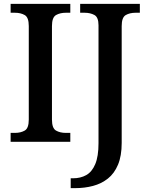

<svg xmlns="http://www.w3.org/2000/svg" viewBox="-20 -734 770 994"><path d="M35 0V-46H57Q87 -46 108 -58Q129 -70 129 -115V-599Q129 -644 108 -656Q87 -668 57 -668H35V-714H344V-668H321Q291 -668 270 -656Q249 -644 249 -599V-115Q249 -70 270 -58Q291 -46 321 -46H344V0ZM346 240V189H358Q397 189 426.5 172.5Q456 156 473 116Q490 76 490 7V-603Q490 -645 468.5 -656.5Q447 -668 418 -668H395V-714H704V-668H682Q652 -668 631 -656Q610 -644 610 -599V6Q610 73 591 118.5Q572 164 538.5 190.5Q505 217 461.5 228.5Q418 240 369 240Z"/></svg>

Font: Noto Serif Khojki Medium
Style: Regular
Weight: 500
Version: Version 2.003